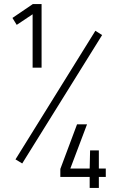

<svg xmlns="http://www.w3.org/2000/svg" viewBox="-20 -810 601 942"><path d="M140 -478V-740L62 -688L41 -722L141 -790H184V-478ZM89 -8 56 -28 448 -659 481 -638ZM420 112V58H276V19L358 -200H407L325 17H420L422 -72H465V17H499V58H465V112Z"/></svg>

Font: Cairo Play Light
Style: Regular
Weight: 300
Version: Version 3.119